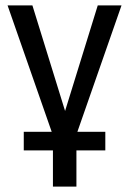

<svg xmlns="http://www.w3.org/2000/svg" viewBox="-20 -511 478 711"><path d="M176 180V46H68V-23H190L177 -7L8 -491H100L230 -71H212L342 -491H430L261 -7L248 -23H370V46H263V180Z"/></svg>

Font: Nunito Sans 10pt Condensed Medium
Style: Regular
Weight: 500
Width: 3
Designer: Vernon Adams
Foundry: Vernon Adams
Version: Version 3.101;gftools[0.9.27]